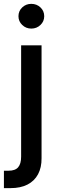

<svg xmlns="http://www.w3.org/2000/svg" viewBox="-44 -762 298 986"><path d="M64.5 -529.3H169.4V50.3Q169.9 98.1 151.4 132.8Q132.8 167.5 97.2 185.8Q61.5 204.1 9.8 204.1H-23.9V114.7H0Q34.2 114.7 49.3 96.9Q64.5 79.1 64.5 42.5ZM116.7 -615.2Q89.4 -615.2 70.1 -633.8Q50.8 -652.3 50.8 -678.7Q50.8 -705.6 70.1 -723.9Q89.4 -742.2 116.7 -742.2Q144.5 -742.2 163.8 -723.9Q183.1 -705.6 183.1 -678.7Q183.1 -652.3 163.8 -633.8Q144.5 -615.2 116.7 -615.2Z"/></svg>

Font: Inter 24pt Medium
Style: Regular
Weight: 500
Designer: Rasmus Andersson
Foundry: rsms
Version: Version 4.001;git-66647c0bb